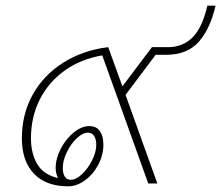

<svg xmlns="http://www.w3.org/2000/svg" viewBox="-20 -646 779 676"><path d="M739 -626Q720 -544 679.5 -498.5Q639 -453 564 -453H528L422 -312L534 0H502L340 -451Q264 -438 207.5 -397.5Q151 -357 120 -295.5Q89 -234 89 -159Q89 -106 111 -68.5Q133 -31 184 -19Q176 -37 176 -54Q176 -88 194 -122.5Q212 -157 239.5 -179.5Q267 -202 294 -202Q320 -202 332 -184Q344 -166 344 -137Q344 -100 326 -66Q308 -32 279 -11Q250 10 220 10Q142 10 99.5 -34.5Q57 -79 57 -159Q57 -244 95 -312.5Q133 -381 202 -425Q271 -469 361 -480L411 -342L515 -480H572Q624 -480 658.5 -515Q693 -550 710 -626ZM201 -54Q201 -36 208 -24.5Q215 -13 229 -13Q248 -13 269 -33Q290 -53 304.5 -82Q319 -111 319 -137Q319 -155 311.5 -167Q304 -179 290 -179Q271 -179 250 -159Q229 -139 215 -109.5Q201 -80 201 -54Z"/></svg>

Font: KoHo ExtraLight
Style: Italic
Weight: 275
Italic angle: -10°
Version: Version 1.000; ttfautohint (v1.6)